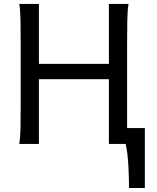

<svg xmlns="http://www.w3.org/2000/svg" viewBox="-20 -733 802 978"><path d="M717.8 -80.6V224.6H637.2Q637.2 201.7 636.5 172.4Q635.7 143.1 634 112.5Q632.3 82 628.9 52.7Q625.5 23.4 620.1 0H534.7V-329.6H178.2V0H78.1Q83.5 -29.3 84.5 -84.7Q85.4 -140.1 85.4 -212.4V-500.5Q85.4 -572.8 84.5 -628.2Q83.5 -683.6 78.1 -712.9H178.2V-407.7H534.7V-712.9H634.8Q629.4 -683.6 628.4 -628.2Q627.4 -572.8 627.4 -500.5V-80.6Z"/></svg>

Font: Andika Eur
Style: Regular
Weight: 400
Designer: Victor Gaultney, Annie Olsen, Julie Remington, Don Collingsworth, Eric Hays, Becca Hirsbrunner
Foundry: SIL International
Version: Version 5.000